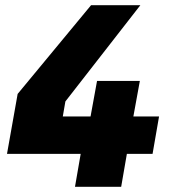

<svg xmlns="http://www.w3.org/2000/svg" viewBox="-20 -720 662 740"><path d="M447 0H269L291 -127H7L48 -358L331 -700H521L232 -329L222 -271H329L354 -408H519L494 -271H593L568 -127H469Z"/></svg>

Font: Fugaz One
Style: Regular
Weight: 400
Designer: Daniel Hernandez
Foundry: Daniel Hernandez
Version: Version 1.002